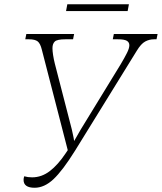

<svg xmlns="http://www.w3.org/2000/svg" viewBox="-20 -874 762 904"><path d="M143 10Q91 10 91 -27Q91 -35 94 -44Q111 -39 131 -39Q176 -39 214.5 -68.5Q253 -98 289 -152L299 -167L177 -640Q170 -669 157.5 -679Q145 -689 116 -689H99L104 -714H329L324 -689H288Q249 -689 238 -678.5Q227 -668 227 -647Q227 -634 230 -614.5Q233 -595 238 -575L318 -265Q321 -250 324 -237.5Q327 -225 329 -210Q344 -237 360 -264L548 -571Q567 -603 578 -625Q589 -647 589 -661Q589 -675 577 -682Q565 -689 535 -689H511L516 -714H722L717 -689H705Q683 -689 663.5 -678.5Q644 -668 624 -635L333 -164Q275 -71 232 -30.5Q189 10 143 10ZM291 -822 297 -854H587L581 -822Z"/></svg>

Font: Noto Serif ExtraLight
Style: Italic
Weight: 200
Italic angle: -12°
Designer: Monotype Design Team
Foundry: Monotype Imaging Inc.
Version: Version 2.014; ttfautohint (v1.8.4.7-5d5b)